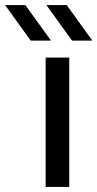

<svg xmlns="http://www.w3.org/2000/svg" viewBox="-107 -737 384 757"><path d="M73 0V-510H166V0ZM177 -577 76 -717H156L257 -577ZM14 -577 -87 -717H-7L94 -577Z"/></svg>

Font: MuseoModerno
Style: Regular
Weight: 400
Designer: Pablo Cosgaya, Héctor Gatti, Marcela Romero, and the Authors of The MuseoModerno Project.
Foundry: Omnibus-Type Team
Version: Version 1.001